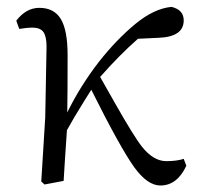

<svg xmlns="http://www.w3.org/2000/svg" viewBox="-20 -537 598 570"><path d="M456.1 13.7Q418 13.7 378.9 -40Q337.9 -96.7 251 -270.5Q244.1 -258.8 229.5 -236.3Q197.3 -184.6 178.7 -150.4Q176.8 -122.1 172.9 -64.5Q169.9 -21.5 168.9 0L112.3 10.7L102.5 2L114.3 -188.5L118.2 -398.4Q118.2 -428.7 108.9 -441.9Q99.6 -455.1 75.2 -455.1Q62.5 -455.1 37.1 -451.2L28.3 -475.6Q57.6 -513.7 96.7 -513.7Q140.6 -513.7 160.6 -480.5Q180.7 -447.3 180.7 -373Q180.7 -252.9 179.7 -203.1Q217.8 -281.2 274.4 -354.5Q327.1 -420.9 382.3 -466.3Q437.5 -511.7 489.3 -516.6Q525.4 -507.8 525.4 -476.6Q525.4 -427.7 451.2 -424.8L389.6 -421.9Q335.9 -375 277.3 -308.6Q293 -281.2 319.3 -234.4Q377.9 -130.9 401.4 -101.6Q435.5 -58.6 473.6 -58.6Q504.9 -58.6 525.4 -65.4L533.2 -44.9Q505.9 13.7 456.1 13.7Z"/></svg>

Font: Bpmf Zihi Only R
Style: R
Weight: 400
Foundry: But Ko
Version: Version 1.320